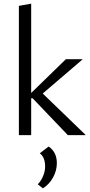

<svg xmlns="http://www.w3.org/2000/svg" viewBox="-20 -737 491 1047"><path d="M158 -201H150V0H83V-705L150 -717V-230L339 -414H429V-412L213 -227L446 -2V0H350ZM226 171Q226 120 197 99L245 62Q290 92 290 153Q290 193 269.5 230.5Q249 268 214 290L186 268Q205 248 215.5 222Q226 196 226 171Z"/></svg>

Font: LXGW Bright TC
Style: Regular
Weight: 400
Designer: Christian Thalmann (Catharsis Fonts)
Foundry: LXGW / Christian Thalmann (Catharsis Fonts) / Fontworks Inc.
Version: Version 5.501